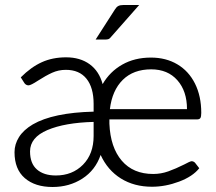

<svg xmlns="http://www.w3.org/2000/svg" viewBox="-20 -739 861 767"><path d="M417 -262V-245Q421 -150 466.5 -97Q512 -44 592 -44Q623 -44 652.5 -54.5Q682 -65 716 -82Q738 -94 745 -95Q753 -95 759 -89L776 -67Q750 -34 695.5 -13.5Q641 7 587 7Q516 7 463 -26Q410 -59 382 -120Q361 -59 309 -25.5Q257 8 190 8Q120 8 79 -27.5Q38 -63 38 -131Q38 -163 56 -191.5Q74 -220 111 -242Q192 -289 354 -293V-324Q354 -389 325.5 -424.5Q297 -460 243 -460Q214 -460 188.5 -448.5Q163 -437 132 -417Q103 -398 94 -398Q82 -398 75 -411L63 -430Q104 -471 147 -490.5Q190 -510 244 -510Q300 -510 338 -482.5Q376 -455 390 -403Q419 -453 468.5 -481Q518 -509 583 -509Q643 -509 688.5 -482Q734 -455 759 -405Q784 -355 784 -288Q784 -273 780.5 -267.5Q777 -262 767 -262ZM419 -303H727Q727 -375 688.5 -418.5Q650 -462 584 -462Q513 -462 470.5 -420Q428 -378 419 -303ZM354 -252Q239 -249 169.5 -219.5Q100 -190 100 -134Q100 -86 127.5 -62Q155 -38 203 -38Q269 -38 311.5 -81Q354 -124 354 -196ZM439 -701Q445 -711 452.5 -715Q460 -719 473 -719H536L424 -592Q419 -585 414 -583Q409 -581 400 -581H362Z"/></svg>

Font: Aleo Light
Style: Regular
Weight: 300
Designer: Alessio Laiso
Foundry: Alessio Laiso
Version: Version 2.000